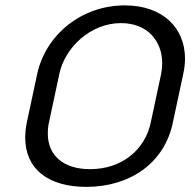

<svg xmlns="http://www.w3.org/2000/svg" viewBox="-20 -687 723 723"><path d="M435.8 -600C535.8 -600 590.8 -531.7 590.8 -449.2C590.8 -435.8 589.2 -421.7 586.7 -408.3L547.5 -225C525.8 -122.5 438.3 -50 319.2 -50C216.7 -50 160 -103.3 160 -184.2C160 -197.5 160.8 -210.8 164.2 -225L203.3 -408.3C224.2 -507.5 320 -600 435.8 -600ZM450 -666.7C285.8 -666.7 151.7 -555 120 -408.3L80.8 -225C76.7 -205 75 -185.8 75 -168.3C75 -50.8 161.7 16.7 305 16.7C470 16.7 599.2 -73.3 630.8 -225L670 -408.3C674.2 -428.3 676.7 -447.5 676.7 -465.8C676.7 -583.3 591.7 -666.7 450 -666.7Z"/></svg>

Font: BoonHome
Style: Book Oblique
Weight: 400
Italic angle: -12°
Designer: Sungsit Sawaiwan
Foundry: Sungsit Sawaiwan
Version: Version 0.2